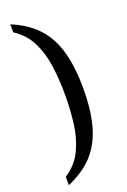

<svg xmlns="http://www.w3.org/2000/svg" viewBox="-168 -813 658 995"><g transform="rotate(-20 161.5 -315.5)"><path d="M29 82Q92 41 122 -22.5Q152 -86 161.5 -162Q171 -238 171 -317Q171 -397 161.5 -472.5Q152 -548 122 -611Q92 -674 29 -715V-759Q116 -723 169 -666Q222 -609 246.5 -523.5Q271 -438 271 -317Q271 -196 246.5 -110Q222 -24 169 33.5Q116 91 29 128Z"/></g></svg>

Font: Noto Serif Lao SemCond
Style: Regular
Weight: 400
Width: 4
Designer: Monotype Design Team
Foundry: Monotype Imaging Inc.
Version: Version 2.004; ttfautohint (v1.8.4.7-5d5b)